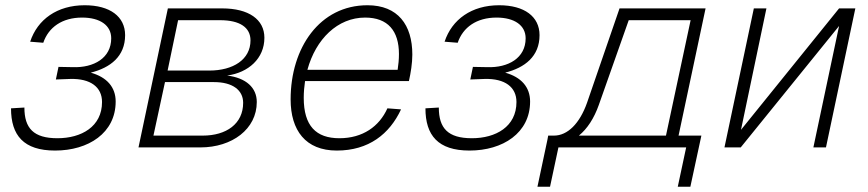

<svg xmlns="http://www.w3.org/2000/svg" viewBox="-20 -562 3309 732"><path d="M190 12C317 12 421 -55 421 -175C421 -230 387 -268 326 -285C401 -304 457 -347 457 -428C457 -499 399 -542 303 -542C198 -542 123 -488 95 -403L145 -399C165 -458 217 -495 293 -495C362 -495 404 -465 404 -416C404 -341 338 -303 257 -306L203 -307L193 -259L248 -261C325 -263 369 -230 369 -173C369 -79 290 -35 199 -35C108 -35 73 -73 73 -152L22 -149C22 -46 70 12 190 12Z M508 0H744C865 0 959 -70 959 -173C959 -228 918 -265 846 -274C927 -285 988 -339 988 -418C988 -488 928 -530 827 -530H620ZM619 -293 659 -485H819C895 -485 935 -457 935 -408C935 -335 869 -293 778 -293ZM565 -45 609 -249H796C866 -249 907 -219 907 -170C907 -90 843 -45 753 -45Z M1264 12C1386 12 1465 -51 1509 -145L1457 -149C1426 -80 1363 -35 1274 -35C1185 -35 1138 -82 1138 -189C1138 -211 1140 -233 1143 -253H1539C1546 -284 1552 -321 1552 -354C1552 -467 1497 -542 1381 -542C1199 -542 1088 -380 1088 -183C1088 -65 1145 12 1264 12ZM1372 -495C1459 -495 1501 -444 1501 -356C1501 -335 1499 -316 1496 -296H1152C1184 -413 1267 -495 1372 -495Z M1770 12C1897 12 2001 -55 2001 -175C2001 -230 1967 -268 1906 -285C1981 -304 2037 -347 2037 -428C2037 -499 1979 -542 1883 -542C1778 -542 1703 -488 1675 -403L1725 -399C1745 -458 1797 -495 1873 -495C1942 -495 1984 -465 1984 -416C1984 -341 1918 -303 1837 -306L1783 -307L1773 -259L1828 -261C1905 -263 1949 -230 1949 -173C1949 -79 1870 -35 1779 -35C1688 -35 1653 -73 1653 -152L1602 -149C1602 -46 1650 12 1770 12Z M2029 150H2077L2109 0H2596L2564 150H2612L2654 -45H2567L2670 -530H2342L2218 -170C2190 -91 2144 -45 2092 -45H2070L2067 -29ZM2263 -162 2377 -485H2613L2519 -45H2187C2219 -71 2245 -111 2263 -162Z M2742 0H2804L3179 -463L3081 0H3129L3241 -530H3179L2805 -67L2902 -530H2854Z"/></svg>

Font: Geist ExtraLight
Style: Italic
Weight: 200
Italic angle: -12°
Designer: Basement.studio, Andrés Briganti, Mateo Zaragoza
Foundry: Basement.studio, Vercel, Andrés Briganti, Guido Ferreyra, Mateo Zaragoza
Version: Version 1.500